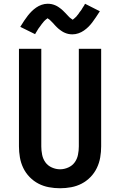

<svg xmlns="http://www.w3.org/2000/svg" viewBox="-20 -995 640 1023"><path d="M300 8Q270 8 240.5 2.5Q211 -3 185 -16.5Q159 -30 138 -51.5Q117 -73 104 -100Q91 -127 86 -156.5Q81 -186 81 -215V-735H200V-215Q200 -193 204.5 -170.5Q209 -148 222 -130Q235 -112 256.5 -102.5Q278 -93 300 -93Q322 -93 343.5 -102.5Q365 -112 378 -130Q391 -148 395.5 -170.5Q400 -193 400 -215V-735H519V-215Q519 -186 514 -156.5Q509 -127 496 -100Q483 -73 462 -51.5Q441 -30 415 -16.5Q389 -3 359.5 2.5Q330 8 300 8ZM366 -812Q361 -812 355.5 -812.5Q350 -813 345 -814Q340 -815 335.5 -816.5Q331 -818 326 -820Q321 -822 316.5 -824.5Q312 -827 308.5 -829.5Q305 -832 300 -835.5Q295 -839 291 -842.5Q287 -846 283.5 -849.5Q280 -853 276.5 -856.5Q273 -860 270 -863.5Q267 -867 263 -871.5Q259 -876 255 -879.5Q251 -883 248 -886.5Q245 -890 240 -893Q235 -896 234 -898Q233 -897 230 -895Q227 -893 224.5 -891Q222 -889 219 -886Q216 -883 214.5 -881.5Q213 -880 211.5 -878Q210 -876 208.5 -874Q207 -872 205 -870Q203 -868 201.5 -865.5Q200 -863 198 -860.5Q196 -858 194 -855Q192 -852 189.5 -849Q187 -846 185 -843Q183 -840 181 -836.5Q179 -833 176.5 -829Q174 -825 171.5 -821Q169 -817 167 -813L88 -852Q99 -870 109 -885Q119 -900 128.5 -912Q138 -924 148.5 -934.5Q159 -945 172.5 -954.5Q186 -964 202 -969.5Q218 -975 234 -975Q239 -975 244.5 -974.5Q250 -974 255 -973Q260 -972 264.5 -970.5Q269 -969 274 -967Q279 -965 283.5 -962.5Q288 -960 291.5 -957.5Q295 -955 300 -951.5Q305 -948 309 -944.5Q313 -941 316.5 -937.5Q320 -934 323.5 -930.5Q327 -927 330 -924Q333 -921 337 -916.5Q341 -912 345 -908Q349 -904 352 -901Q355 -898 359.5 -895.5Q364 -893 366 -890Q367 -890 370 -892Q373 -894 375.5 -896.5Q378 -899 381 -901.5Q384 -904 385.5 -905.5Q387 -907 388.5 -909Q390 -911 391.5 -913Q393 -915 395 -917Q397 -919 398.5 -921.5Q400 -924 402 -927Q404 -930 406 -932.5Q408 -935 410.5 -938Q413 -941 415 -944.5Q417 -948 419 -951.5Q421 -955 423.5 -958.5Q426 -962 428.5 -966Q431 -970 433 -975L512 -935Q501 -918 491 -903Q481 -888 471.5 -875.5Q462 -863 451.5 -852.5Q441 -842 427.5 -832.5Q414 -823 398 -817.5Q382 -812 366 -812Z"/></svg>

Font: Iosevka SS04 Extended
Style: Bold
Weight: 700
Width: 7
Monospace: yes
Designer: Belleve Invis
Foundry: Belleve Invis
Version: Version 19.0.0; ttfautohint (v1.8.4)